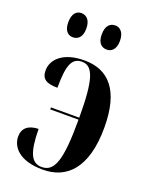

<svg xmlns="http://www.w3.org/2000/svg" viewBox="-143 -828 710 911"><g transform="rotate(20 212.0 -372.5)"><path d="M279 -631C301 -631 324 -647 324 -691C324 -736 301 -753 279 -753C253 -753 232 -736 232 -691C232 -647 253 -631 279 -631ZM107 -631C132 -631 154 -647 154 -691C154 -736 132 -753 107 -753C84 -753 63 -736 63 -691C63 -647 84 -631 107 -631ZM188 8C307 8 395 -72 395 -280C395 -468 320 -547 198 -547C88 -547 40 -493 40 -440C40 -396 65 -381 121 -381C121 -497 139 -537 189 -537C245 -537 267 -476 267 -283H124V-273H267C267 -70 244 -2 179 -2C127 -2 105 -47 104 -167C53 -166 25 -142 25 -101C25 -48 69 8 188 8Z"/></g></svg>

Font: Noto Serif Display ExtraCondensed
Style: Bold
Weight: 700
Width: 2
Designer: Monotype Design Team
Foundry: Monotype Imaging Inc.
Version: Version 2.009